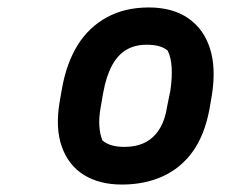

<svg xmlns="http://www.w3.org/2000/svg" viewBox="-20 -782 640 515"><path d="M379 -762Q443 -762 485 -733Q527 -704 543.5 -651Q560 -598 548 -525L542 -490Q529 -420 497 -375.5Q465 -331 416.5 -309Q368 -287 307 -287Q247 -287 205.5 -312.5Q164 -338 146 -388Q128 -438 140 -509L146 -543Q158 -612 188 -660.5Q218 -709 266.5 -735.5Q315 -762 379 -762ZM373 -662Q342 -662 319 -648.5Q296 -635 280.5 -606.5Q265 -578 257 -534L250 -494Q245 -467 246.5 -444Q248 -421 255 -405Q266 -396 280.5 -392Q295 -388 314 -388Q345 -388 368.5 -399.5Q392 -411 407.5 -435.5Q423 -460 429 -500L437 -539Q442 -574 440.5 -600.5Q439 -627 430 -646Q421 -654 407 -658Q393 -662 373 -662Z"/></svg>

Font: Rec Mono Semicasual
Style: Bold Italic
Weight: 700
Italic angle: -10°
Version: Version 1.085; ttfautohint (v1.8.4.7-5d5b)